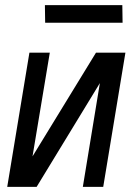

<svg xmlns="http://www.w3.org/2000/svg" viewBox="-20 -724 540 744"><path d="M8 0 94 -520H173L106 -118L352 -520H466L380 0H301L367 -402L122 0ZM455 -636H155L154 -704H454Z"/></svg>

Font: Iosevka Term Oblique
Style: Regular
Weight: 400
Italic angle: -9°
Monospace: yes
Designer: Belleve Invis
Foundry: Belleve Invis
Version: Version 31.4.0